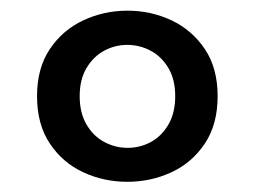

<svg xmlns="http://www.w3.org/2000/svg" viewBox="-20 -890 487 367"><path d="M223.1 -542.5Q178.2 -542.5 138.9 -560.8Q99.6 -579.1 75.2 -615.7Q50.8 -652.3 50.8 -706.1Q50.8 -759.8 75.2 -796.1Q99.6 -832.5 139.2 -851.1Q178.7 -869.6 223.6 -869.6Q268.6 -869.6 307.9 -851.1Q347.2 -832.5 371.6 -796.1Q396 -759.8 396 -706.1Q396 -652.3 371.6 -615.7Q347.2 -579.1 307.9 -560.8Q268.6 -542.5 223.1 -542.5ZM224.1 -607.4Q248 -607.4 268.6 -618.7Q289.1 -629.9 302 -652.1Q314.9 -674.3 314.9 -706.1Q314.9 -737.8 302 -759.8Q289.1 -781.7 268.1 -793Q247.1 -804.2 223.1 -804.2Q199.7 -804.2 179 -793Q158.2 -781.7 145.3 -759.8Q132.3 -737.8 132.3 -706.1Q132.3 -674.3 145.3 -652.1Q158.2 -629.9 179.2 -618.7Q200.2 -607.4 224.1 -607.4Z"/></svg>

Font: Antonio Medium
Style: Regular
Weight: 500
Designer: Vernon Adams
Foundry: Vernon Adams
Version: Version 1.002